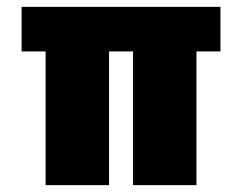

<svg xmlns="http://www.w3.org/2000/svg" viewBox="-20 -540 706 560"><path d="M553 -390V0H368V-390H298V0H113V-390H43V-520H623V-390Z"/></svg>

Font: M PLUS 1p Black
Style: Regular
Weight: 900
Version: Version 1.061